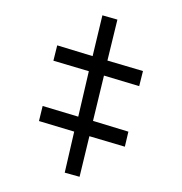

<svg xmlns="http://www.w3.org/2000/svg" viewBox="-96 -716 766 806"><g transform="rotate(-15 286.5 -313.0)"><path d="M335.9 -473.1 204.1 -555.2 171.9 -497.1 304.2 -416 211.9 -243.2 79.1 -325.2 47.9 -268.1 179.2 -187 96.2 -30.8 151.9 2 235.8 -151.9 368.2 -70.8 398.9 -127.9 267.1 -210 360.8 -381.8 492.2 -300.8 523.9 -357.9 391.1 -439 476.1 -594.2 419.9 -627.9Z"/></g></svg>

Font: Avrile Sans
Style: Regular
Weight: 400
Designer: Monotype Design Team, Google (font), Stefan Peev (BGR Cyrillic), Cristiano Sobral (main changes)
Foundry: The Avrile Sans Project Authors
Version: Version 3.110